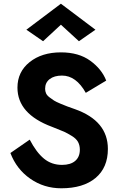

<svg xmlns="http://www.w3.org/2000/svg" viewBox="-20 -996 642 1034"><path d="M140 -244Q176 -175 217 -141.5Q258 -108 314 -108Q360 -108 385 -129.5Q410 -151 410 -190Q410 -213 400.5 -231Q391 -249 366.5 -264Q342 -279 325.5 -286.5Q309 -294 270 -309Q263 -312 260 -313Q74 -382 74 -524Q74 -609 139.5 -661.5Q205 -714 308 -714Q404 -714 466 -669Q528 -624 552 -562L442 -496Q390 -589 314 -589Q272 -589 247.5 -570Q223 -551 223 -518Q223 -505 228 -493.5Q233 -482 247 -471.5Q261 -461 271 -454.5Q281 -448 306 -437.5Q331 -427 342 -423Q353 -419 384 -408Q561 -345 561 -194Q561 -93 494.5 -37.5Q428 18 310 18Q217 18 143 -33.5Q69 -85 36 -172ZM308 -863 212 -774 122 -836 308 -976 494 -836 405 -774Z"/></svg>

Font: Renner*
Style: Semi
Weight: 600
Version: Version 003.000 ; ttfautohint (v0.97) -l 8 -r 50 -G 200 -x 1